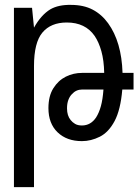

<svg xmlns="http://www.w3.org/2000/svg" viewBox="-20 -563 568 785"><path d="M37 -531H111L119 -450Q148 -502 186 -525Q219 -544 270 -543Q322 -543 359 -523.5Q396 -504 422 -468Q477 -392 481 -265H526V-197H480Q473 -114 448.5 -68Q424 -22 388 -4Q352 14 315 14Q253 14 215.5 -22Q178 -58 178 -121Q178 -170 198 -202Q218 -234 249 -249.5Q280 -265 316 -265H406Q405 -316 394.5 -353.5Q384 -391 367 -416Q329 -471 253 -471Q188 -471 153.5 -430Q119 -389 119 -293V202H37ZM315 -50Q351 -50 373 -83Q385 -102 392.5 -129Q400 -156 403 -197H316Q291 -197 274 -178Q265 -169 259.5 -154.5Q254 -140 254 -120Q254 -90 269 -72Q276 -63 287 -56.5Q298 -50 315 -50Z"/></svg>

Font: PlemolJP
Style: Regular
Weight: 400
Monospace: yes
Version: v2.0.4; ttfautohint (v1.8.4.7-5d5b-dirty) -l 6 -r 45 -G 200 